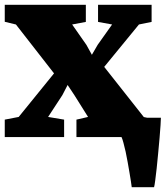

<svg xmlns="http://www.w3.org/2000/svg" viewBox="-21 -576 696 807"><path d="M-1 -73.2 57.6 -84.5 206.1 -267.6 45.9 -473.1 -1 -484.4V-555.7H339.8V-483.9L282.2 -473.1L342.3 -387.2L365.2 -345.7L389.6 -387.7L450.2 -473.1L391.1 -483.9V-555.7H616.2V-483.9L563 -473.1L417 -294.9L583.5 -84L597.7 -81.1H655.3Q655.3 -73.2 653.8 -50Q652.3 -26.9 649.7 3.7Q647 34.2 643.8 68.1Q640.6 102.1 637.5 131.8Q634.3 161.6 631.3 183.3Q628.4 205.1 626.5 210.9H532.7Q531.7 203.1 529.3 186.5Q526.9 169.9 523.2 149.2Q519.5 128.4 515.6 105.5Q511.7 82.5 507.1 61.8Q502.4 41 498 24.7Q493.7 8.3 489.7 0H300.3V-73.2L349.1 -84.5L291.5 -176.3L263.2 -218.8L241.2 -176.3L181.2 -84.5L248.5 -73.2V0H-1Z"/></svg>

Font: Merriweather UltraBold
Style: Regular
Weight: 900
Designer: Eben Sorkin ( sorkintype@gmail.com )
Foundry: Eben Sorkin
Version: Version 1.570; ttfautohint (v1.3) -l 8 -r 32 -G 0 -x 0 -H 60